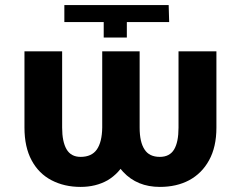

<svg xmlns="http://www.w3.org/2000/svg" viewBox="-20 -732 958 762"><path d="M391.6 -644.5Q352.5 -644.5 235.4 -644.5Q235.4 -661.1 235.4 -711.9Q338.9 -711.9 649.4 -711.9Q650.4 -694.3 651.4 -644.5Q609.4 -644.5 483.4 -644.5Q483.4 -628.9 483.4 -583Q460 -583 391.6 -583Q391.6 -598.6 391.6 -644.5ZM385.7 -528.3Q416 -528.3 506.8 -528.3Q506.8 -452.1 506.8 -225.6Q506.8 -148.4 480.5 -95.7Q453.1 -43.9 407.2 -16.6Q360.4 9.8 299.8 9.8Q235.4 9.8 184.6 -16.6Q133.8 -43 105.5 -95.7Q77.1 -148.4 77.1 -225.6Q77.1 -326.2 77.1 -528.3Q114.3 -528.3 226.6 -528.3Q226.6 -452.1 226.6 -225.6Q226.6 -169.9 244.1 -139.6Q261.7 -109.4 299.8 -109.4Q343.8 -109.4 364.3 -138.7Q384.8 -168 385.7 -225.6Q385.7 -326.2 385.7 -528.3ZM688.5 -528.3Q726.6 -528.3 838.9 -528.3Q838.9 -452.1 838.9 -225.6Q838.9 -148.4 809.6 -95.7Q781.2 -43.9 730.5 -16.6Q680.7 9.8 614.3 9.8Q524.4 9.8 468.8 -49.8Q413.1 -110.4 414.1 -225.6Q414.1 -326.2 414.1 -528.3Q444.3 -528.3 534.2 -528.3Q534.2 -452.1 534.2 -225.6Q534.2 -168 553.7 -138.7Q572.3 -109.4 614.3 -109.4Q653.3 -109.4 670.9 -138.7Q688.5 -168 688.5 -225.6Q688.5 -326.2 688.5 -528.3Z"/></svg>

Font: DeepSea
Style: Bold
Weight: 700
Designer: Stem
Version: Version 3.019;git-0a5106e0b